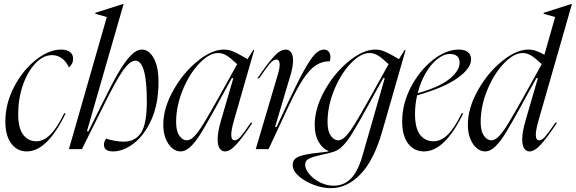

<svg xmlns="http://www.w3.org/2000/svg" viewBox="-20 -779 3008 1003"><path d="M299 -520Q330 -520 346 -507Q362 -494 362 -472Q362 -445 340 -427Q328 -455 305 -473Q282 -491 252 -491Q206 -491 165 -448Q124 -405 99.5 -334Q75 -263 75 -183Q75 -110 101 -75.5Q127 -41 170 -41Q207 -41 242 -75Q277 -109 315 -187H323Q227 12 120 12Q70 12 39 -29Q8 -70 8 -145Q8 -237 53 -324Q98 -411 166.5 -465.5Q235 -520 299 -520Z M538 -690 478 -707V-712L625 -759H626L434 -93H442L511 -232Q562 -336 596 -395Q630 -454 661 -487Q692 -520 722 -520Q758 -520 783 -475.5Q808 -431 808 -351Q808 -236 771 -154Q734 -72 679 -30Q624 12 571 12Q523 12 523 -23Q523 -40 534 -55Q551 -49 577 -44Q603 -39 626 -39Q686 -39 716.5 -85Q747 -131 747 -249Q747 -462 687 -462Q659 -462 622.5 -410.5Q586 -359 521 -227L408 0H340Z M1123 -271 1219 -444Q1186 -475 1164.5 -488.5Q1143 -502 1119 -502Q1073 -502 1021 -447.5Q969 -393 934.5 -308.5Q900 -224 900 -142Q900 -94 917 -70Q934 -46 956 -46Q975 -46 996 -68Q1017 -90 1044.5 -135Q1072 -180 1123 -271ZM1149 -520Q1174 -520 1195.5 -511Q1217 -502 1241 -488.5Q1265 -475 1273 -470L1303 -518H1308L1202 -149Q1188 -100 1188 -75Q1188 -46 1206 -46Q1220 -46 1237 -65.5Q1254 -85 1290 -138H1299Q1253 -68 1218 -28Q1183 12 1155 12Q1139 12 1128 -3Q1117 -18 1117 -51Q1117 -89 1134 -148L1199 -371H1191L1133 -266L1111 -225Q1061 -135 1033.5 -89Q1006 -43 978.5 -15.5Q951 12 923 12Q900 12 879.5 -5Q859 -22 846 -53.5Q833 -85 833 -127Q833 -213 884.5 -305.5Q936 -398 1011 -459Q1086 -520 1149 -520Z M1441 -441Q1441 -468 1424 -468Q1408 -468 1390 -447Q1372 -426 1334 -370H1325Q1375 -444 1409 -482Q1443 -520 1473 -520Q1489 -520 1500 -506Q1511 -492 1511 -463Q1511 -433 1498 -388L1417 -116H1425L1479 -232Q1533 -347 1566.5 -408Q1600 -469 1624 -494.5Q1648 -520 1672 -520Q1688 -520 1697 -509.5Q1706 -499 1706 -481Q1706 -471 1703 -459Q1663 -459 1631 -438.5Q1599 -418 1565.5 -368.5Q1532 -319 1489 -227L1383 0H1316L1433 -395Q1441 -422 1441 -441Z M1724 191Q1775 191 1812 155Q1849 119 1873 36L1990 -371H1982L1924 -266L1906 -233Q1850 -131 1819.5 -81.5Q1789 -32 1760 -7Q1744 7 1721 14.5Q1698 22 1662 29Q1617 39 1595.5 49Q1574 59 1574 82Q1574 104 1595.5 130Q1617 156 1651.5 173.5Q1686 191 1724 191ZM1643 19Q1681 15 1696 12V9Q1666 -1 1645 -37Q1624 -73 1624 -127Q1624 -213 1675.5 -305.5Q1727 -398 1802 -459Q1877 -520 1940 -520Q1965 -520 1986.5 -511Q2008 -502 2032 -488.5Q2056 -475 2064 -470L2094 -518H2099L1976 -90Q1932 61 1862 132.5Q1792 204 1709 204Q1666 204 1619 186.5Q1572 169 1540.5 141Q1509 113 1509 83Q1509 50 1544.5 37.5Q1580 25 1643 19ZM1747 -46Q1766 -46 1787 -68Q1808 -90 1835.5 -135Q1863 -180 1914 -271L2010 -444Q1977 -475 1955.5 -488.5Q1934 -502 1910 -502Q1864 -502 1812 -447.5Q1760 -393 1725.5 -308.5Q1691 -224 1691 -142Q1691 -94 1708 -70Q1725 -46 1747 -46Z M2377 -520Q2409 -520 2425 -506Q2441 -492 2441 -469Q2441 -422 2370.5 -371.5Q2300 -321 2159 -281Q2148 -232 2148 -183Q2148 -110 2174 -75.5Q2200 -41 2245 -41Q2283 -41 2318 -74.5Q2353 -108 2392 -187H2400Q2304 12 2195 12Q2143 12 2112 -29Q2081 -70 2081 -145Q2081 -237 2126.5 -324Q2172 -411 2241 -465.5Q2310 -520 2377 -520ZM2381 -452Q2381 -474 2368 -485.5Q2355 -497 2331 -497Q2298 -497 2264 -470Q2230 -443 2203 -396Q2176 -349 2162 -292Q2276 -324 2328.5 -367Q2381 -410 2381 -452Z M2779 -75Q2779 -46 2797 -46Q2811 -46 2828 -65.5Q2845 -85 2881 -138H2890Q2844 -68 2809 -28Q2774 12 2746 12Q2730 12 2719 -3Q2708 -18 2708 -51Q2708 -89 2725 -148L2790 -371H2782L2724 -266L2702 -225Q2652 -135 2624.5 -89Q2597 -43 2569.5 -15.5Q2542 12 2514 12Q2491 12 2470.5 -5Q2450 -22 2437 -53.5Q2424 -85 2424 -127Q2424 -213 2475.5 -305.5Q2527 -398 2602 -459Q2677 -520 2740 -520Q2760 -520 2779.5 -513.5Q2799 -507 2824 -493L2880 -690L2820 -707V-712L2967 -759H2968L2899 -518L2793 -149Q2779 -100 2779 -75ZM2547 -46Q2566 -46 2587 -68Q2608 -90 2635.5 -135Q2663 -180 2714 -271L2810 -444Q2777 -475 2755.5 -488.5Q2734 -502 2710 -502Q2664 -502 2612 -447.5Q2560 -393 2525.5 -308.5Q2491 -224 2491 -142Q2491 -94 2508 -70Q2525 -46 2547 -46Z"/></svg>

Font: Nyght Serif Light Italic
Style: Regular
Weight: 300
Italic angle: -16°
Designer: Maksym Kobuzan
Version: Version 0.410